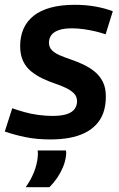

<svg xmlns="http://www.w3.org/2000/svg" viewBox="-36 -571 496 800"><path d="M-16 -23 15 -120Q37 -112 65.5 -104Q94 -96 124.5 -92Q155 -88 182 -88Q220 -88 242.5 -95.5Q265 -103 275 -117Q285 -131 285 -149Q285 -169 272 -182Q259 -195 238 -205Q217 -215 191.5 -223.5Q166 -232 141 -244Q116 -256 94.5 -273Q73 -290 60.5 -316Q48 -342 48 -379Q48 -419 62 -451Q76 -483 104.5 -505.5Q133 -528 176 -539.5Q219 -551 276 -551Q322 -551 363 -543.5Q404 -536 434 -524L404 -428Q384 -435 360.5 -440.5Q337 -446 312 -449.5Q287 -453 264 -453Q229 -453 207.5 -445Q186 -437 177 -423.5Q168 -410 168 -393Q168 -374 180.5 -361.5Q193 -349 214.5 -340Q236 -331 261 -322.5Q286 -314 311.5 -302Q337 -290 358 -273Q379 -256 392 -231Q405 -206 405 -169Q405 -130 394.5 -101Q384 -72 364 -51Q344 -30 316 -16.5Q288 -3 252.5 3.5Q217 10 175 10Q117 10 70.5 0.5Q24 -9 -16 -23ZM121 56H239Q240 62 240 67Q240 72 239 78Q236 103 226 126.5Q216 150 202 170.5Q188 191 170 209H71Q93 178 105.5 146.5Q118 115 121 85Q122 77 122 69.5Q122 62 121 56Z"/></svg>

Font: Georama ExtraCondensed Thin SemiBold
Style: Italic
Weight: 600
Italic angle: -9°
Version: Version 1.001